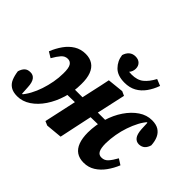

<svg xmlns="http://www.w3.org/2000/svg" viewBox="-150 -1013 1298 1298"><g transform="rotate(45 499.5 -363.5)"><path d="M123 15Q83 15 59 -0.5Q35 -16 23.5 -43.5Q12 -71 7 -108Q15 -135 30 -149.5Q45 -164 71 -164Q98 -165 113.5 -144.5Q129 -124 131 -80L135 -12L124 -20L151 -22L132 -12Q154 -36 173 -71Q192 -106 205.5 -146.5Q219 -187 227 -230.5Q235 -274 235 -315Q236 -366 223.5 -386.5Q211 -407 187 -407Q160 -407 141 -385.5Q122 -364 101 -327L60 -352Q78 -397 104.5 -434.5Q131 -472 167 -494Q203 -516 249 -516Q289 -516 317 -497.5Q345 -479 359 -442Q373 -405 372 -350Q372 -279 352 -213.5Q332 -148 297.5 -96.5Q263 -45 218 -15Q173 15 123 15ZM317 -231V-293H704V-239ZM407 11 377 -2 436 -273Q447 -323 455.5 -362.5Q464 -402 471.5 -435Q479 -468 485 -500L601 -512L632 -498L572 -226Q560 -170 548 -113.5Q536 -57 524 0ZM758 15Q717 15 689.5 -3.5Q662 -22 648 -59Q634 -96 634 -151Q635 -222 654.5 -287.5Q674 -353 709 -404.5Q744 -456 788.5 -486Q833 -516 883 -516Q923 -516 947.5 -500.5Q972 -485 984.5 -457.5Q997 -430 999 -392Q992 -367 976.5 -352.5Q961 -338 935 -337Q909 -337 893.5 -357Q878 -377 875 -422L872 -489L880 -482L854 -480L874 -489Q852 -466 833.5 -431Q815 -396 801 -355Q787 -314 779.5 -271Q772 -228 771 -186Q771 -136 783 -115Q795 -94 820 -95Q847 -95 866 -116Q885 -137 906 -175L947 -149Q929 -105 902 -67.5Q875 -30 839 -7.5Q803 15 758 15ZM571 -563Q504 -563 469 -598.5Q434 -634 428 -684Q436 -711 454 -726.5Q472 -742 499 -742Q527 -742 543 -726Q559 -710 559 -685Q559 -657 541 -637Q523 -617 493 -608L473 -661Q494 -649 516 -642.5Q538 -636 566 -636Q620 -636 652 -662Q684 -688 710 -737L757 -718Q741 -673 715.5 -637.5Q690 -602 654.5 -582.5Q619 -563 571 -563Z"/></g></svg>

Font: Source Serif 4 ExtraBold
Style: Italic
Weight: 800
Italic angle: -12°
Designer: Frank Grießhammer
Foundry: Adobe Systems Incorporated
Version: Version 4.004;hotconv 1.0.116;makeotfexe 2.5.65601